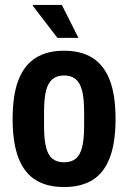

<svg xmlns="http://www.w3.org/2000/svg" viewBox="-20 -744 518 776"><path d="M239 12Q170 12 124 -16.5Q78 -45 54.5 -106Q31 -167 31 -263Q31 -360 54.5 -420.5Q78 -481 124 -510Q170 -539 239 -539Q308 -539 354 -510Q400 -481 423.5 -420.5Q447 -360 447 -263Q447 -167 423.5 -106Q400 -45 354 -16.5Q308 12 239 12ZM239 -88Q268 -88 286 -102.5Q304 -117 312 -149.5Q320 -182 320 -234V-292Q320 -345 312 -377Q304 -409 286 -424Q268 -439 239 -439Q210 -439 192 -424Q174 -409 166 -377Q158 -345 158 -292V-234Q158 -182 166 -149.5Q174 -117 192 -102.5Q210 -88 239 -88ZM297 -591H212L113 -720V-724H230Z"/></svg>

Font: Archivo Condensed
Style: Bold
Weight: 700
Width: 3
Designer: Hector Gatti
Foundry: Omnibus-Type
Version: Version 2.001